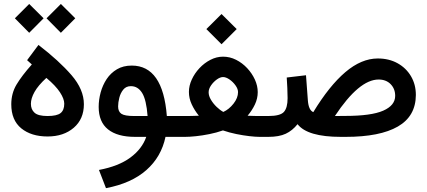

<svg xmlns="http://www.w3.org/2000/svg" viewBox="-20 -705 2200 989"><path d="M178.2 -473.6Q284.7 -391.6 348.4 -317.9Q412.1 -244.1 412.1 -168Q412.1 -91.8 359.9 -46.9Q307.6 -2 225.1 -2Q141.1 -2 89.6 -43.9Q38.1 -85.9 38.1 -168Q38.1 -224.1 65.2 -269.5Q92.3 -314.9 144 -373L119.6 -395ZM218.8 -303.7Q176.8 -265.1 158 -231.7Q139.2 -198.2 139.2 -170.4Q139.2 -141.1 158 -124.3Q176.8 -107.4 224.6 -107.4Q273.4 -107.4 292.2 -122.6Q311 -137.7 311 -170.9Q311 -195.8 288.8 -229.7Q266.6 -263.7 218.8 -303.7ZM219.7 -610.8 293.5 -684.6 367.7 -610.8 293.5 -536.1ZM56.6 -610.8 130.4 -684.6 204.6 -610.8 130.4 -536.1Z M658.7 -367.2Q819.3 -367.2 839.4 -107.4H887.7V0H832.5Q811 103 733.9 171.1Q656.7 239.3 525.9 264.2L489.7 170.4Q590.8 151.4 651.4 106.7Q711.9 62 733.4 0H675.8Q584.5 0 536.4 -38.6Q488.3 -77.1 488.3 -154.3Q488.3 -191.4 498.5 -229Q508.8 -266.6 529.5 -297.9Q550.3 -329.1 582.5 -348.1Q614.7 -367.2 658.7 -367.2ZM740.2 -107.4Q733.9 -190.9 712.2 -226.1Q690.4 -261.2 654.3 -261.2Q629.4 -261.2 615 -243.4Q600.6 -225.6 594.5 -201.2Q588.4 -176.8 588.4 -156.7Q588.4 -130.4 605.2 -118.9Q622.1 -107.4 670.9 -107.4Z M1043 -555.2 1121.1 -632.8 1199.2 -555.2 1121.1 -477.1ZM1255.4 -108.9Q1274.9 -107.9 1289.6 -107.7Q1304.2 -107.4 1316.4 -107.4H1362.3V0H1317.4Q1296.4 0 1264.6 -3.7Q1232.9 -7.3 1197 -14.6Q1161.1 -22 1128.4 -33.2Q1095.2 -21.5 1058.6 -14.2Q1022 -6.8 989 -3.4Q956.1 0 933.6 0H868.2V-107.4H934.1Q949.7 -107.4 965.3 -107.7Q981 -107.9 1004.4 -108.9Q981.4 -137.2 967.3 -168Q953.1 -198.7 953.1 -231.4Q953.1 -263.2 967.8 -295.2Q982.4 -327.1 1007.3 -353.8Q1032.2 -380.4 1063.7 -396.7Q1095.2 -413.1 1128.9 -413.1Q1164.1 -413.1 1196 -397Q1228 -380.9 1253.2 -354Q1278.3 -327.1 1293 -294.9Q1307.6 -262.7 1307.6 -230.5Q1307.6 -197.8 1293.2 -167.2Q1278.8 -136.7 1255.4 -108.9ZM1128.9 -308.1Q1114.3 -308.1 1096.9 -295.7Q1079.6 -283.2 1067.1 -265.1Q1054.7 -247.1 1054.7 -229.5Q1054.7 -210.9 1066.7 -190.9Q1078.6 -170.9 1096.2 -154.1Q1113.8 -137.2 1130.4 -128.4Q1159.7 -141.6 1182.9 -171.1Q1206.1 -200.7 1206.1 -230.5Q1206.1 -247.1 1193.1 -265.1Q1180.2 -283.2 1162.1 -295.7Q1144 -308.1 1128.9 -308.1Z M1593.8 -127.4Q1676.3 -263.2 1759 -333.5Q1841.8 -403.8 1926.3 -403.8Q1983.4 -403.8 2027.6 -379.4Q2071.8 -355 2096.9 -312.5Q2122.1 -270 2122.1 -215.8Q2121.6 -106.4 2029.3 -53.2Q1937 0 1760.7 0H1735.8Q1563.5 0 1512.7 -65.4Q1486.3 -32.2 1451.9 -16.1Q1417.5 0 1362.3 0H1342.8L1343.3 -107.4H1362.3Q1423.8 -107.4 1442.6 -128.7Q1461.4 -149.9 1461.4 -199.2Q1461.4 -223.1 1460 -252Q1458.5 -280.8 1457 -305.7L1556.2 -317.4L1565.9 -187Q1569.8 -137.2 1593.8 -127.4ZM1758.8 -107.9Q1892.6 -107.9 1954.1 -135Q2015.6 -162.1 2015.6 -211.4Q2015.6 -247.6 1992.2 -271.5Q1968.8 -295.4 1930.2 -295.4Q1829.6 -295.4 1705.1 -107.4Z"/></svg>

Font: Vazir Medium FD-UI
Style: Medium-FD-UI
Weight: 500
Designer: Saber Rastikerdar
Foundry: Saber Rastikerdar
Version: Version 30.1.0